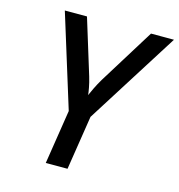

<svg xmlns="http://www.w3.org/2000/svg" viewBox="-108 -825 859 921"><g transform="rotate(15 321.5 -365.0)"><path d="M202 0 244 -269 101 -730H211L296 -454Q304 -427 308.5 -403Q313 -379 314 -367Q319 -379 330.5 -403Q342 -427 358 -454L529 -730H643L352 -269L310 0Z"/></g></svg>

Font: NKDuy Mono SemiBold
Style: Italic
Weight: 600
Italic angle: -9°
Monospace: yes
Designer: NKDuy
Foundry: NKDuy
Version: Version 2.251; ttfautohint (v1.8.4.7-5d5b)